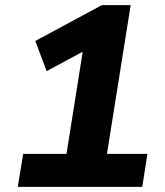

<svg xmlns="http://www.w3.org/2000/svg" viewBox="-20 -725 640 745"><path d="M49 0 70 -128H238L309 -575L386 -570L161 -449L117 -566L375 -705H487L395 -128H552L532 0Z"/></svg>

Font: Nunito Sans 9pt ExtraBold
Style: Italic
Weight: 800
Italic angle: -9°
Version: Version 3.101;gftools[0.9.27]